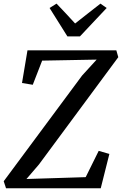

<svg xmlns="http://www.w3.org/2000/svg" viewBox="-29 -1014 657 1034"><path d="M3.5 0 -9 -38 413 -607 491.5 -693 198 -687.5 147.5 -557.5 89.5 -567 119 -743H597.5L608 -706L180.5 -128L113.5 -50L432.5 -60L502.5 -201.5L560 -185L513.5 0ZM334 -818 238 -971 275.5 -994.5Q301 -968 326 -941.2Q351 -914.5 375.5 -887.5Q409.5 -914.5 443.8 -941.2Q478 -968 512 -994.5L545.5 -971L401.5 -818Z"/></svg>

Font: Merriweather 20pt
Style: Italic
Weight: 400
Italic angle: -7.8°
Version: Version 2.101